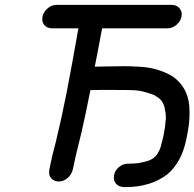

<svg xmlns="http://www.w3.org/2000/svg" viewBox="-20 -716 796 786"><path d="M492 50Q466 50 455 36Q446 25 446 12Q446 7 447 2Q450 -18 467 -32Q484 -46 504 -46Q529 -46 543 -48H545Q579 -54 595 -61L607 -68H608L611 -71Q613 -74 616 -75Q617 -78 617.5 -78Q618 -78 625 -87L627 -91Q634 -102 639 -118L640 -124Q646 -144 650 -164Q657 -200 658 -222L659 -229V-236Q659 -253 655 -269L653 -279Q648 -293 646.5 -295Q645 -297 645 -298Q634 -314 620 -321Q610 -328 608 -328Q582 -338 554 -344Q549 -344 547 -345H544L538 -346Q519 -348 401 -348Q378 -347 350 -347Q332 -254 314 -176Q287 -68 278 -22Q273 -1 256.5 13Q240 27 221 27Q201 27 189 13Q181 3 181 -11Q181 -16 182 -22Q193 -79 209 -137Q232 -232 252 -333Q274 -447 301 -600H193Q173 -600 161 -614Q153 -624 153 -638Q153 -643 154 -648Q158 -667 174.5 -681.5Q191 -696 211 -696H684Q703 -696 715 -682Q724 -671 724 -657Q724 -653 723 -648Q719 -628 702 -614Q685 -600 666 -600H398Q388 -549 379 -499L368 -443L418 -444L488 -445Q518 -445 547 -443Q626 -440 687 -403Q748 -360 755 -282Q756 -268 756 -254Q756 -212 747 -168L742 -142Q722 -51 667 -4Q599 50 492 50Z"/></svg>

Font: Bad Comic
Style: Italic
Weight: 400
Italic angle: -11°
Designer: GGBotNet
Foundry: GGBotNet
Version: 0.95